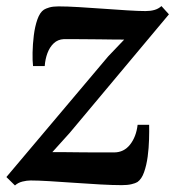

<svg xmlns="http://www.w3.org/2000/svg" viewBox="-28 -584 562 616"><path d="M370.5 -457Q357 -457 336.2 -457.2Q315.5 -457.5 291.8 -457.8Q268 -458 245 -458.2Q222 -458.5 204 -458.5Q186 -458.5 177 -458.5Q157.5 -457.5 144.5 -445.2Q131.5 -433 124.2 -413.5Q117 -394 115.5 -372H78Q76 -388.5 76.5 -415.2Q77 -442 80.5 -470.5Q84 -499 92 -521.8Q100 -544.5 113 -553Q118.5 -556.5 130 -560Q141.5 -563.5 159.5 -563.5Q187 -563.5 225 -561.2Q263 -559 303.5 -556Q344 -553 380.2 -550.8Q416.5 -548.5 439 -548.5Q454.5 -548.5 467.2 -552Q480 -555.5 490 -564.5L514 -538L195.5 -157.5L140 -96Q160 -96 186.2 -95.8Q212.5 -95.5 240.5 -95.2Q268.5 -95 294 -95Q319.5 -95 338 -95Q369.5 -95 389.2 -120Q409 -145 413.5 -183.5H450.5Q451 -164 450.2 -136.8Q449.5 -109.5 445.8 -81.5Q442 -53.5 434.2 -31.5Q426.5 -9.5 413 0Q406.5 4 393.8 7Q381 10 362.5 10Q334.5 10 294 7.8Q253.5 5.5 210.5 2.5Q167.5 -0.5 130 -2.8Q92.5 -5 70.5 -5Q58 -5 44 -1.5Q30 2 20 11L-7.5 -16L319 -403Z"/></svg>

Font: Merriweather 24pt SemiBold
Style: Italic
Weight: 600
Italic angle: -7.8°
Version: Version 2.101